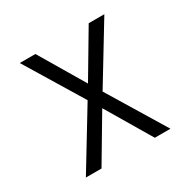

<svg xmlns="http://www.w3.org/2000/svg" viewBox="-124 -637 748 755"><g transform="rotate(-30 250.0 -260.0)"><path d="M58 0 216 -260 58 -520H129L250 -316L371 -520H442L284 -260L442 0H371L250 -204L129 0Z"/></g></svg>

Font: Iosevka Custom Light
Style: Regular
Weight: 300
Monospace: yes
Designer: Belleve Invis
Foundry: Belleve Invis
Version: Version 27.3.5